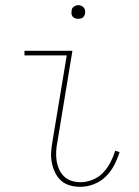

<svg xmlns="http://www.w3.org/2000/svg" viewBox="-20 -717 540 745"><path d="M291 8Q270 8 250 2Q230 -4 216 -17Q202 -30 193.5 -48Q185 -66 181 -86.5Q177 -107 178.5 -128Q180 -149 184 -171L239 -502H75V-520H261L203 -168Q199 -149 198 -130.5Q197 -112 199.5 -94.5Q202 -77 209 -61Q216 -45 228 -33Q240 -21 257 -15.5Q274 -10 293 -10Q316 -10 339.5 -19.5Q363 -29 380 -47Q397 -65 408.5 -87Q420 -109 427 -132L444 -127Q436 -101 423 -76Q410 -51 390 -31.5Q370 -12 343.5 -2Q317 8 291 8ZM283 -644Q277 -644 271.5 -646Q266 -648 262 -652.5Q258 -657 257.5 -663.5Q257 -670 258 -676Q258 -681 260.5 -685Q263 -689 267 -691.5Q271 -694 275 -695.5Q279 -697 284 -697Q290 -697 295.5 -694.5Q301 -692 305 -687.5Q309 -683 310 -676.5Q311 -670 310 -664Q309 -659 306.5 -655Q304 -651 300.5 -648.5Q297 -646 292.5 -645Q288 -644 283 -644Z"/></svg>

Font: Iosevka Thin
Style: Italic
Weight: 100
Italic angle: -9°
Monospace: yes
Designer: Belleve Invis
Foundry: Belleve Invis
Version: Version 32.5.0; ttfautohint (v1.8.4)